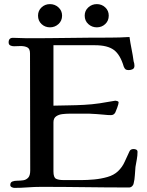

<svg xmlns="http://www.w3.org/2000/svg" viewBox="-20 -913 714 934"><path d="M649 -174Q649 -156 645.5 -137.5Q642 -119 639 -101Q637 -81 636 -60.5Q635 -40 630 -20Q629 -13 622.5 -7Q616 -1 608 -1Q501 -1 394 -2.5Q287 -4 180 -4Q147 -4 114.5 -1.5Q82 1 50 1Q44 1 37 -2.5Q30 -6 30 -13Q30 -26 40 -30Q50 -34 64.5 -34Q79 -34 93 -36Q107 -38 117 -48.5Q127 -59 127 -84L126 -653Q126 -676 113 -682.5Q100 -689 81 -689Q73 -689 64.5 -688.5Q56 -688 48 -688Q38 -688 30 -692Q22 -696 22 -707Q22 -729 43 -729Q60 -729 77 -728Q94 -727 111 -727Q212 -727 312.5 -728.5Q413 -730 514 -730Q562 -730 610 -733Q614 -704 620 -674.5Q626 -645 630 -615Q632 -610 633 -604Q634 -598 634 -593Q634 -581 625.5 -576.5Q617 -572 606 -572Q596 -572 591 -575.5Q586 -579 582 -589Q565 -647 534 -670Q503 -693 442 -693H240V-399Q278 -400 315 -400.5Q352 -401 389 -403Q428 -405 465 -410.5Q502 -416 540 -423Q541 -423 541.5 -423Q542 -423 543 -423Q546 -423 551.5 -421Q557 -419 557 -415Q557 -408 550.5 -390Q544 -372 541 -366Q534 -353 520 -353Q512 -353 503.5 -353.5Q495 -354 487 -355Q469 -357 451 -358Q433 -359 415 -360Q390 -360 366 -360Q342 -360 317 -360Q303 -360 284.5 -358Q266 -356 253 -347Q240 -338 240 -318V-79Q240 -50 252.5 -43.5Q265 -37 290 -37H377Q404 -37 437.5 -40Q471 -43 502.5 -52Q534 -61 554 -80Q575 -100 586.5 -126Q598 -152 610 -177Q615 -188 630 -188Q637 -188 643 -185Q649 -182 649 -174ZM282 -837Q282 -812 264.5 -796Q247 -780 223 -780Q199 -780 182 -796Q165 -812 165 -837Q165 -861 182 -877Q199 -893 223 -893Q247 -893 264.5 -877Q282 -861 282 -837ZM509 -837Q509 -812 492 -796Q475 -780 451 -780Q427 -780 409.5 -796Q392 -812 392 -837Q392 -861 409.5 -877Q427 -893 451 -893Q475 -893 492 -877Q509 -861 509 -837Z"/></svg>

Font: Kaisei Opti Medium
Style: Regular
Weight: 500
Designer: Font-Kai, 金井和夫
Foundry: KAZUO KANAI
Version: Version 5.003